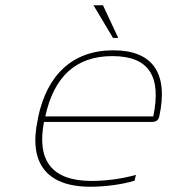

<svg xmlns="http://www.w3.org/2000/svg" viewBox="-20 -700 640 729"><path d="M585 -259C620 -422 560 -509 410 -509C255 -509 159 -415 125 -256L123 -244C89 -85 153 9 323 9C378 9 442 1 491 -14L496 -36C439 -20 378 -13 328 -13C176 -13 119 -91 147 -237H555C575 -237 582 -245 585 -259ZM152 -258C184 -407 267 -487 406 -487C548 -487 593 -408 562 -258ZM335 -680 409 -556H429L371 -680Z"/></svg>

Font: LT Wave Mono Thin
Style: Italic
Weight: 100
Designer: Daniel Lyons
Version: Version 2.5 (Glyphs App)